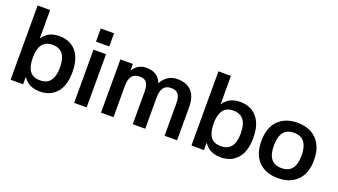

<svg xmlns="http://www.w3.org/2000/svg" viewBox="-61 -1227 3076 1746"><g transform="rotate(20 1477.0 -354.0)"><path d="M192.7 -718.3V0H71.7V-718.3ZM356.7 10Q282.3 10 236.3 -25.2Q190.3 -60.3 169.5 -120.5Q148.7 -180.7 148.7 -256.7Q148.7 -333.3 169.5 -393.8Q190.3 -454.3 236.3 -489.8Q282.3 -525.3 356.7 -525.3Q419.3 -525.3 469 -497Q518.7 -468.7 547.7 -409.5Q576.7 -350.3 576.7 -256.7Q576.7 -124.7 516.7 -57.3Q456.7 10 356.7 10ZM322 -86Q390.7 -86 423.2 -129.3Q455.7 -172.7 455.7 -257.3Q455.7 -342 423.2 -385.7Q390.7 -429.3 322 -429.3Q255.7 -429.3 224.2 -385.7Q192.7 -342 192.7 -257.3Q192.7 -172.7 224.2 -129.3Q255.7 -86 322 -86Z M807.7 -515V0H686.7V-515ZM683 -718.3H811.3V-591H683Z M946.7 -515H1067.7L1067.3 -451Q1093.3 -490 1124.5 -507.5Q1155.7 -525 1195.3 -525Q1252 -525 1288.5 -502.5Q1325 -480 1344.3 -430.7H1345Q1371.3 -477 1409 -501Q1446.7 -525 1500.3 -525Q1535 -525 1567.7 -515.2Q1600.3 -505.3 1626.2 -482Q1652 -458.7 1667.3 -418.8Q1682.7 -379 1682.7 -318.3V0H1561.7V-311.3Q1561.7 -373 1541 -400.8Q1520.3 -428.7 1471.3 -428.7Q1420.7 -428.7 1397.7 -396.7Q1374.7 -364.7 1374.7 -296.3V0H1254V-311.3Q1254 -352.3 1245.3 -378.3Q1236.7 -404.3 1217.7 -416.5Q1198.7 -428.7 1167.3 -428.7Q1114.3 -428.7 1090.8 -396.7Q1067.3 -364.7 1067.3 -296.3L1067.7 0H946.7Z M1942.7 -718.3V0H1821.7V-718.3ZM2106.7 10Q2032.3 10 1986.3 -25.2Q1940.3 -60.3 1919.5 -120.5Q1898.7 -180.7 1898.7 -256.7Q1898.7 -333.3 1919.5 -393.8Q1940.3 -454.3 1986.3 -489.8Q2032.3 -525.3 2106.7 -525.3Q2169.3 -525.3 2219 -497Q2268.7 -468.7 2297.7 -409.5Q2326.7 -350.3 2326.7 -256.7Q2326.7 -124.7 2266.7 -57.3Q2206.7 10 2106.7 10ZM2072 -86Q2140.7 -86 2173.2 -129.3Q2205.7 -172.7 2205.7 -257.3Q2205.7 -342 2173.2 -385.7Q2140.7 -429.3 2072 -429.3Q2005.7 -429.3 1974.2 -385.7Q1942.7 -342 1942.7 -257.3Q1942.7 -172.7 1974.2 -129.3Q2005.7 -86 2072 -86Z M2659.3 10Q2541.3 10 2473.2 -59.1Q2405 -128.1 2405 -257.1Q2405 -386 2473.5 -455.7Q2542 -525.3 2659.4 -525.3Q2737.7 -525.3 2794.7 -494.2Q2851.7 -463 2883.3 -403.3Q2915 -343.7 2915 -257.3Q2915 -127.7 2846.2 -58.8Q2777.3 10 2659.3 10ZM2660 -87Q2728.7 -87 2761.3 -129.8Q2794 -172.7 2794 -257Q2794 -341.3 2761.3 -384.8Q2728.7 -428.3 2660 -428.3Q2591.3 -428.3 2558.7 -384.8Q2526 -341.3 2526 -257Q2526 -172.7 2558.7 -129.8Q2591.3 -87 2660 -87Z"/></g></svg>

Font: 42dot Sans Light
Style: Regular
Weight: 300
Designer: 42dot
Version: Version 1.000